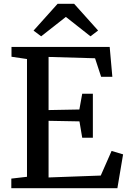

<svg xmlns="http://www.w3.org/2000/svg" viewBox="-20 -990 676 1010"><path d="M122 -60V-679.5L40.5 -691.5V-743H557L571 -586H512L480 -683.5L235.5 -690.5V-411L397.5 -414L412.5 -497H468.5V-265.5H412.5L398 -351.5L235.5 -354.5V-56.5L510 -66.5L567 -196L627.5 -178L597.5 0H39.5V-50.5ZM196.5 -799 156.5 -829 283 -970H370L496 -829.5L456 -799L326.5 -901Z"/></svg>

Font: Merriweather 20pt Medium
Style: Regular
Weight: 500
Version: Version 2.100